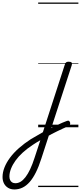

<svg xmlns="http://www.w3.org/2000/svg" viewBox="-300 -1000 636 1509"><path d="M73 22Q93 11 113 1Q133 -9 152.5 -18.5Q172 -28 190 -35.5Q208 -43 224 -49Q236 -54 242.5 -49.5Q249 -45 251 -36.5Q253 -28 249.5 -19.5Q246 -11 236 -8Q217 0 195.5 10Q174 20 152 30.5Q130 41 107 53Q84 65 62 78ZM-187 489Q-215 489 -236 476.5Q-257 464 -268.5 442Q-280 420 -280 391Q-280 355 -265 316.5Q-250 278 -221 239Q-192 200 -150.5 163.5Q-109 127 -58 94Q-34 80 -10.5 66.5Q13 53 37 39L210 -494Q214 -506 220.5 -510.5Q227 -515 240 -515Q258 -515 263 -508Q268 -501 264 -488L25 246Q5 309 -18 355Q-41 401 -67 430.5Q-93 460 -123 474.5Q-153 489 -187 489ZM-179 440Q-158 440 -138.5 428.5Q-119 417 -100 392.5Q-81 368 -63 330Q-45 292 -28 239L17 102Q1 111 -13.5 120Q-28 129 -43 139Q-87 168 -121 199Q-155 230 -178 262Q-201 294 -213.5 326Q-226 358 -226 387Q-226 403 -220.5 415Q-215 427 -204.5 433.5Q-194 440 -179 440ZM0 460H316V470H0ZM0 -20H316V0H0ZM0 -505H316V-500H0ZM0 -980H316V-970H0Z"/></svg>

Font: Playwrite NO Guides
Style: Regular
Weight: 400
Designer: Veronika Burian, José Scaglione
Foundry: TypeTogether
Version: Version 1.003